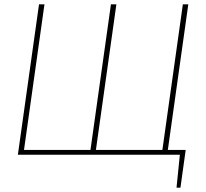

<svg xmlns="http://www.w3.org/2000/svg" viewBox="-20 -710 944 881"><path d="M184 -690 87 0H62L159 -690ZM832 -22 829 0H79L82 -22ZM514 -690 417 0H392L489 -690ZM844 -690 747 0H722L819 -690ZM806 -7 829 0 808 151H790Z"/></svg>

Font: Exo 2 Thin
Style: Italic
Weight: 250
Italic angle: -8°
Designer: Natanael Gama
Foundry: Natanael Gama
Version: Version 2.010